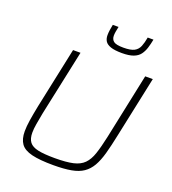

<svg xmlns="http://www.w3.org/2000/svg" viewBox="-162 -1035 1041 1163"><g transform="rotate(20 359.0 -453.0)"><path d="M316 8Q228 8 176.5 -4.5Q125 -17 104 -46.5Q83 -76 83 -126Q83 -158 89.5 -199.5Q96 -241 107 -296L190 -688H238L148 -265Q140 -223 134.5 -191Q129 -159 129 -134Q129 -95 145.5 -73.5Q162 -52 201 -43.5Q240 -35 309 -35Q383 -35 427 -45Q471 -55 496 -80.5Q521 -106 536 -150.5Q551 -195 566 -265L655 -688H704L621 -296Q606 -223 591.5 -171Q577 -119 557 -84.5Q537 -50 507 -29.5Q477 -9 430.5 -0.5Q384 8 316 8ZM474 -772Q427 -772 401 -781Q375 -790 365 -806Q355 -822 355 -844Q355 -860 357.5 -877.5Q360 -895 364 -914H401Q397 -896 394.5 -881.5Q392 -867 392 -855Q392 -831 408 -818.5Q424 -806 471 -806Q518 -806 540.5 -818Q563 -830 573 -854.5Q583 -879 589 -914H626Q620 -883 612 -857.5Q604 -832 589.5 -812.5Q575 -793 547.5 -782.5Q520 -772 474 -772Z"/></g></svg>

Font: Saira Thin ExtraLight
Style: Italic
Weight: 250
Italic angle: -12°
Version: Version 1.101